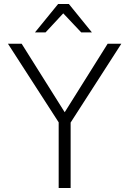

<svg xmlns="http://www.w3.org/2000/svg" viewBox="-20 -945 650 965"><path d="M326.2 -924.8 441.9 -782.2H388.2L297.9 -877.9L209 -782.2H155.8L272 -924.8ZM589.8 -725.1 335 -329.1V0H274.9V-330.1L20 -725.1H88.9L305.2 -380.9L521 -725.1Z"/></svg>

Font: Stilu Light
Style: Regular
Weight: 300
Designer: Genilson Lima Santos
Foundry: Genilson Lima Santos
Version: Version 1.200;PS 001.200;hotconv 1.0.88;makeotf.lib2.5.64775